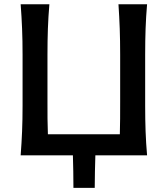

<svg xmlns="http://www.w3.org/2000/svg" viewBox="-20 -733 792 906"><path d="M77.5 0Q82 -58.5 84.2 -113.2Q86.5 -168 86.5 -234.5V-474.5Q86.5 -542.5 84.2 -598Q82 -653.5 77.5 -713H213Q208 -653.5 206 -597.8Q204 -542 204 -474.5V-253Q204 -210 204.2 -172.8Q204.5 -135.5 206 -99.5H545.5Q546.5 -135.5 546.8 -172.8Q547 -210 547 -253V-474.5Q547 -542.5 545 -598Q543 -653.5 539 -713H674Q669 -653.5 667 -597.8Q665 -542 665 -474.5V-234.5Q665 -168 667 -113.2Q669 -58.5 674 0H430Q427.5 75.5 427 153.5H326.5Q326.5 115 325.8 76.8Q325 38.5 324 0Z"/></svg>

Font: Commissioner Flair Medium
Style: Regular
Weight: 500
Designer: Kostas Bartsokas
Foundry: Kostas Bartsokas
Version: Version 1.000; ttfautohint (v1.8.3)